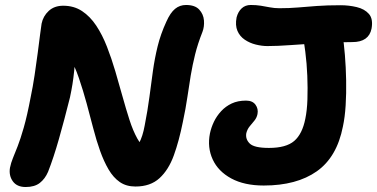

<svg xmlns="http://www.w3.org/2000/svg" viewBox="-20 -733 1514 771"><path d="M83 18Q48 18 31.5 -5Q15 -28 20 -59Q24 -79 32 -98.5Q40 -118 51 -146Q62 -174 75.5 -221Q89 -268 103 -342Q112 -385 119 -431.5Q126 -478 131.5 -520.5Q137 -563 141 -594.5Q145 -626 147 -638Q153 -668 175.5 -689Q198 -710 234 -710Q277 -710 309.5 -688.5Q342 -667 366.5 -630Q391 -593 409.5 -545.5Q428 -498 443 -447Q458 -396 472 -345.5Q486 -295 500 -251.5Q514 -208 531.5 -176.5Q549 -145 571 -132L479 -94Q494 -103 509 -117.5Q524 -132 538.5 -158.5Q553 -185 561 -229Q573 -290 580 -343.5Q587 -397 594 -447.5Q601 -498 613 -547Q625 -596 648 -646Q664 -682 683 -697.5Q702 -713 727 -713Q763 -713 780 -694.5Q797 -676 799 -651Q801 -626 793 -605Q774 -557 763.5 -514.5Q753 -472 746 -430.5Q739 -389 732.5 -343.5Q726 -298 714 -242Q699 -167 678 -109Q657 -51 620.5 -17.5Q584 16 524 16Q487 16 461 -2Q435 -20 416 -52.5Q397 -85 382 -127Q367 -169 354.5 -217.5Q342 -266 328 -317.5Q314 -369 297 -419Q280 -469 255 -513L283 -519Q281 -479 278 -449.5Q275 -420 271 -395Q267 -370 261 -342Q238 -250 216.5 -174.5Q195 -99 173 -43Q161 -15 140 1.5Q119 18 83 18ZM1039 12Q961 12 908.5 -16.5Q856 -45 834 -93Q812 -141 823 -197Q828 -221 839 -244Q850 -267 868 -286.5Q886 -306 910.5 -317.5Q935 -329 968 -329Q994 -329 1006 -312.5Q1018 -296 1014 -275Q1011 -260 1001.5 -248.5Q992 -237 982.5 -225.5Q973 -214 969 -198Q965 -174 983 -156.5Q1001 -139 1060 -139Q1129 -139 1161.5 -167Q1194 -195 1206 -256Q1213 -289 1214.5 -334Q1216 -379 1214 -428.5Q1212 -478 1206 -525Q1200 -572 1193 -609Q1189 -636 1205.5 -656Q1222 -676 1246 -676Q1296 -675 1321.5 -658.5Q1347 -642 1355 -597Q1361 -561 1365 -512Q1369 -463 1370 -410.5Q1371 -358 1368 -310Q1365 -262 1357 -225Q1333 -102 1252 -45Q1171 12 1039 12ZM1054 -548Q1032 -548 1007.5 -554Q983 -560 963 -573.5Q943 -587 933.5 -609Q924 -631 930 -663Q936 -686 950.5 -699.5Q965 -713 987 -713Q1009 -713 1027.5 -710Q1046 -707 1064 -703.5Q1082 -700 1102 -700Q1142 -700 1177 -703Q1212 -706 1252.5 -709Q1293 -712 1348 -712Q1381 -712 1412.5 -704.5Q1444 -697 1461.5 -677Q1479 -657 1472 -618Q1461 -564 1395 -564Q1330 -564 1266.5 -560Q1203 -556 1148.5 -552Q1094 -548 1054 -548Z"/></svg>

Font: Shantell Sans
Style: Bold Italic
Weight: 700
Italic angle: -11°
Designer: Stephen Nixon, Anya Danilova, Shantell Martin
Foundry: Arrow Type
Version: Version 1.011;[c5ecc13dd]